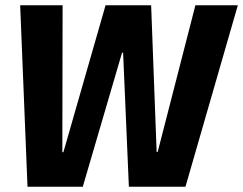

<svg xmlns="http://www.w3.org/2000/svg" viewBox="-20 -713 928 733"><path d="M688 0H472L450 -512H446L296 0H85L57 -693H219L218 -132H222L383 -693H557L578 -133H582L726 -693H888Z"/></svg>

Font: Szlgxwxxxixliatcpuztgldltzi
Style: Regular
Weight: 700
Italic angle: -8°
Designer: Carrois Corporate & Edenspiekermann
Foundry: Carrois Corporate GbR & Edenspiekermann AG
Version: Version 2.001